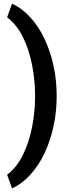

<svg xmlns="http://www.w3.org/2000/svg" viewBox="-20 -810 392 1042"><path d="M170.4 -289.1Q170.4 -375.5 153.8 -459.2Q137.2 -543 103.5 -610.4Q69.8 -677.7 18.6 -715.8L45.4 -790Q101.1 -764.2 146 -714.4Q190.9 -664.6 222.4 -597.4Q253.9 -530.3 270.8 -451.7Q287.6 -373 287.6 -289.1Q287.6 -205.1 270.8 -126.2Q253.9 -47.4 222.4 19.8Q190.9 86.9 146 136.7Q101.1 186.5 45.4 212.4L18.6 138.2Q69.8 100.1 103.5 32.5Q137.2 -35.2 153.8 -118.9Q170.4 -202.6 170.4 -289.1Z"/></svg>

Font: Vazirmatn FD
Style: Bold
Weight: 700
Designer: Saber Rastikerdar
Foundry: Saber Rastikerdar
Version: Version 33.001